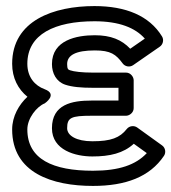

<svg xmlns="http://www.w3.org/2000/svg" viewBox="-20 -572 564 632"><path d="M284 -57C341.6 -57 386.2 -67.5 420.4 -98.8L463.2 -68C427.4 -29.6 372.4 -10 286 -10C154.4 -10 70 -47.6 70 -146C70 -182.7 100.9 -221.3 127.3 -231.8C127.3 -231.8 172 -261.8 126.6 -278.5C95.2 -290 70 -317.6 70 -362C70 -459.7 160.9 -502 291 -502C372 -502 425 -480.8 456.7 -444.9L408.6 -411.6C381 -440.9 345.1 -456 292 -456C232.7 -456 151 -440.3 151 -361C151 -331.1 165 -303.3 194.5 -293.3C217 -285.7 246.7 -283 286 -283H370V-241H281C216.5 -241 151 -228.5 151 -150C151 -76.9 229.8 -57 284 -57ZM284 -107C230.9 -107 201 -125.9 201 -150C201 -184.9 214.1 -191 281 -191H395C405.7 -191 420 -200.9 420 -216V-308C420 -318.7 410.1 -333 395 -333H286C249.3 -333 223.3 -336.3 210.5 -340.7C204.7 -342.7 201 -344.3 201 -361C201 -390.7 230.2 -406 292 -406C344.4 -406 361.6 -393.2 383.9 -363.1C391.6 -352.7 407.1 -349.8 418.2 -357.5L506.2 -418.5C516 -425.2 520.5 -440.4 513.3 -452.1C471.3 -520.6 393.5 -552 291 -552C157.4 -552 20 -504.9 20 -362C20 -315.2 39.6 -278.3 70.3 -253.5C42.9 -228.2 20 -189.5 20 -146C20 -2.9 151.6 40 286 40C393.6 40 472.9 10.4 519.7 -59C527 -69.8 524.6 -85.4 513.6 -93.3L431.6 -152.3C421.5 -159.6 405.7 -158.1 397.3 -147.4C374.7 -118.6 345.5 -107 284 -107Z"/></svg>

Font: Fog Sans
Style: Outline
Weight: 700
Foundry: Intel Corporation
Version: Version 1.00